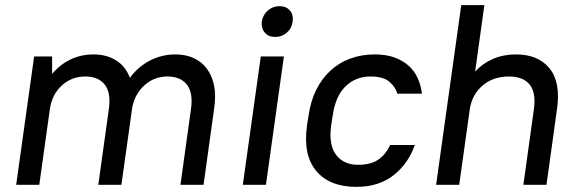

<svg xmlns="http://www.w3.org/2000/svg" viewBox="-20 -720 2251 748"><path d="M113 -500H183V-432Q214 -469 255 -488.5Q296 -508 344 -508Q395 -508 432 -485Q469 -462 486 -417Q518 -460 564 -484Q610 -508 664 -508Q703 -508 734 -494Q765 -480 785.5 -453Q806 -426 814 -386.5Q822 -347 814 -295L773 0H683L724 -295Q733 -359 708 -390.5Q683 -422 632 -422Q581 -422 543 -388Q505 -354 495 -300L453 0H363L404 -295Q413 -359 388 -390.5Q363 -422 312 -422Q261 -422 223 -389Q185 -356 175 -300L133 0H43Z M996 -500H1086L1016 0H926ZM1052 -576Q1026 -576 1011.5 -593Q997 -610 1000 -636Q1004 -662 1023.5 -679Q1043 -696 1069 -696Q1095 -696 1109.5 -679Q1124 -662 1120 -636Q1117 -610 1097.5 -593Q1078 -576 1052 -576Z M1368 8Q1264 8 1212 -54Q1160 -116 1176 -231L1182 -269Q1190 -326 1212 -370Q1234 -414 1267.5 -445Q1301 -476 1345 -492Q1389 -508 1440 -508Q1484 -508 1517 -496Q1550 -484 1572.5 -463.5Q1595 -443 1607.5 -415Q1620 -387 1624 -355H1528Q1521 -381 1497 -401.5Q1473 -422 1423 -422Q1366 -422 1326.5 -384Q1287 -346 1276 -269L1270 -231Q1260 -155 1289.5 -116.5Q1319 -78 1375 -78Q1426 -78 1455 -99Q1484 -120 1500 -155H1596Q1571 -83 1513.5 -37.5Q1456 8 1368 8Z M1777 -700H1867L1831 -441Q1860 -473 1900.5 -490.5Q1941 -508 1990 -508Q2077 -508 2121 -453.5Q2165 -399 2150 -295L2109 0H2019L2060 -295Q2069 -359 2043.5 -390.5Q2018 -422 1963 -422Q1902 -422 1861.5 -388Q1821 -354 1811 -300L1769 0H1679Z"/></svg>

Font: Retni Sans Medium
Style: Italic
Weight: 500
Italic angle: -8°
Designer: Vitaly Kuzmin
Foundry: ParaType Ltd.
Version: Version 1.00;June 10, 2019;FontCreator 11.5.0.2425 64-bit; t